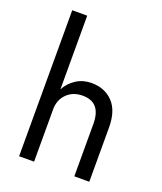

<svg xmlns="http://www.w3.org/2000/svg" viewBox="-143 -872 811 964"><g transform="rotate(20 262.5 -390.0)"><path d="M370 -280Q370 -395 272 -395Q220 -395 187.5 -362.5Q155 -330 155 -280V0H75V-780H155V-387Q176 -425 211.5 -447.5Q247 -470 292 -470Q363 -470 406.5 -424.5Q450 -379 450 -290V0H370Z"/></g></svg>

Font: Von Book
Style: Regular
Weight: 400
Version: Version 4.000; ttfautohint (v1.8.4.7-5d5b)